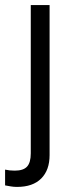

<svg xmlns="http://www.w3.org/2000/svg" viewBox="-58 -521 278 755"><path d="M9 214Q-4 214 -15.5 212Q-27 210 -38 208V146Q-21 150 0 150Q34 150 48.5 134Q63 118 63 82V-501H137V89Q137 148 104 181Q71 214 9 214Z"/></svg>

Font: Red Hat Display Variable
Style: Regular
Weight: 400
Designer: Pentagram, MCKL
Foundry: Pentagram, MCKL
Version: Version 1.021